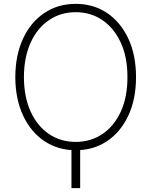

<svg xmlns="http://www.w3.org/2000/svg" viewBox="-20 -757 772 980"><path d="M389.2 -15.1V203.1H344.7V-15.1ZM674.3 -363.3Q674.3 -251 635 -167Q595.7 -83 526.4 -36.6Q457 9.8 366.7 9.8Q275.9 9.8 206.3 -36.9Q136.7 -83.5 97.7 -167.5Q58.6 -251.5 58.1 -363.3Q58.6 -476.1 97.7 -560.1Q136.7 -644 206.3 -690.7Q275.9 -737.3 366.7 -737.3Q457 -737.3 526.4 -690.7Q595.7 -644 635 -560.1Q674.3 -476.1 674.3 -363.3ZM630.4 -363.3Q630.9 -464.4 596.7 -538.8Q562.5 -613.3 502.9 -654.1Q443.4 -694.8 366.7 -694.8Q289.6 -694.8 230 -654.3Q170.4 -613.8 136.5 -539.6Q102.5 -465.3 102.1 -363.3Q102.5 -262.7 136 -188.5Q169.4 -114.3 229.2 -73.5Q289.1 -32.7 366.7 -32.7Q443.4 -32.7 503.2 -73.2Q563 -113.8 596.9 -188.2Q630.9 -262.7 630.4 -363.3Z"/></svg>

Font: Inter Tight ExtraLight
Style: Regular
Weight: 250
Designer: Rasmus Andersson
Foundry: rsms
Version: Version 3.004